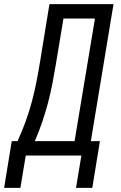

<svg xmlns="http://www.w3.org/2000/svg" viewBox="-66 -755 586 932"><path d="M-46 157 -9 -70H19Q41 -117 58.5 -165.5Q76 -214 89 -263Q102 -312 111.5 -361Q121 -410 129 -459L174 -735H485L375 -70H419L382 157H303L329 0H59L33 157ZM103 -70H296L395 -665H242L206 -448Q198 -400 189 -352.5Q180 -305 167.5 -257.5Q155 -210 139 -163Q123 -116 103 -70Z"/></svg>

Font: Iosevka Term Oblique
Style: Regular
Weight: 400
Italic angle: -9°
Monospace: yes
Designer: Belleve Invis
Foundry: Belleve Invis
Version: Version 31.4.0